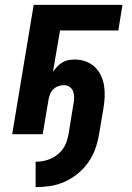

<svg xmlns="http://www.w3.org/2000/svg" viewBox="-20 -550 540 787"><path d="M126 217V113Q142 113 157.5 110Q173 107 188 100.5Q203 94 216 83.5Q229 73 238.5 59.5Q248 46 253 30.5Q258 15 261 0Q266 -31 271 -62Q276 -93 281 -124Q284 -137 284 -150Q284 -163 280 -174.5Q276 -186 266 -193.5Q256 -201 243 -201Q231 -201 219.5 -197Q208 -193 199 -184.5Q190 -176 185.5 -164.5Q181 -153 179 -142L155 0H30L118 -530H482L465 -425H226L197 -255Q205 -267 214.5 -277Q224 -287 235.5 -294Q247 -301 260 -303.5Q273 -306 286 -306Q309 -306 330.5 -298.5Q352 -291 368 -276Q384 -261 393.5 -241Q403 -221 406.5 -199Q410 -177 409 -153.5Q408 -130 404 -106L386 0Q381 30 371 59Q361 88 342.5 114.5Q324 141 299 161.5Q274 182 245 195Q216 208 186 212.5Q156 217 126 217Z"/></svg>

Font: Iosevka Curly XBdObl
Style: Regular
Weight: 800
Italic angle: -9°
Monospace: yes
Designer: Belleve Invis
Foundry: Belleve Invis
Version: Version 11.1.0; ttfautohint (v1.8.3)